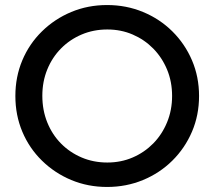

<svg xmlns="http://www.w3.org/2000/svg" viewBox="-20 -731 850 762"><path d="M405 11Q329 11 263 -16.5Q197 -44 146.5 -93.5Q96 -143 68.5 -208.5Q41 -274 41 -350Q41 -426 68.5 -491.5Q96 -557 146.5 -606.5Q197 -656 263 -683.5Q329 -711 405 -711Q481 -711 547.5 -683.5Q614 -656 664 -606.5Q714 -557 742 -491.5Q770 -426 770 -350Q770 -274 742 -208.5Q714 -143 664 -93.5Q614 -44 547.5 -16.5Q481 11 405 11ZM406 -86Q460 -86 506.5 -106Q553 -126 588 -161.5Q623 -197 643 -245.5Q663 -294 663 -350Q663 -407 643 -455Q623 -503 588 -538.5Q553 -574 506.5 -594Q460 -614 406 -614Q351 -614 304 -594Q257 -574 222 -538.5Q187 -503 167.5 -455Q148 -407 148 -351Q148 -294 167.5 -245.5Q187 -197 222 -161.5Q257 -126 304 -106Q351 -86 406 -86Z"/></svg>

Font: Red Hat Display SemiBold
Style: Regular
Weight: 600
Designer: Pentagram, MCKL
Foundry: Pentagram, MCKL
Version: Version 1.023